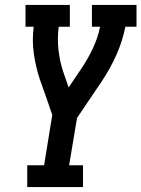

<svg xmlns="http://www.w3.org/2000/svg" viewBox="-20 -755 571 775"><path d="M90 0V-88H158L191 -291L168 -358L140 -437Q124 -486 116.5 -539Q109 -592 116 -647H83V-735H262V-647H217Q211 -600 216 -554Q221 -508 235 -466L257 -402L307 -476Q334 -516 354.5 -559Q375 -602 384 -647H351V-735H531V-647H486Q475 -590 450 -534Q425 -478 391 -427L291 -279L259 -88H315V0Z"/></svg>

Font: Iosevka Curly Slab SmBdObl
Style: Regular
Weight: 600
Italic angle: -9°
Monospace: yes
Designer: Belleve Invis
Foundry: Belleve Invis
Version: Version 11.0.0; ttfautohint (v1.8.3)